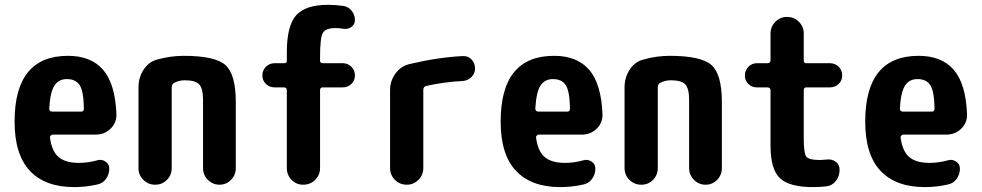

<svg xmlns="http://www.w3.org/2000/svg" viewBox="-20 -760 4040 790"><path d="M314.5 -300.8Q325.2 -300.8 325.2 -313.5Q324.2 -383.8 308.1 -409.2Q292 -434.6 254.9 -434.6Q221.7 -434.6 204.1 -408.2Q186.5 -381.8 182.6 -313.5Q182.6 -301.8 194.3 -300.8ZM259.8 -530.3Q354.5 -530.3 404.3 -472.7Q454.1 -415 459 -290Q460 -254.9 435.1 -230.5Q410.2 -206.1 373 -206.1H196.3Q192.4 -206.1 188.5 -202.1Q184.6 -198.2 185.5 -194.3Q193.4 -136.7 221.7 -113.3Q250 -89.8 304.7 -89.8Q342.8 -89.8 380.9 -100.6Q398.4 -105.5 414.1 -95.2Q429.7 -85 429.7 -66.4Q429.7 -43 416.5 -24.4Q403.3 -5.9 380.9 -1Q334 9.8 285.2 9.8Q166 9.8 103 -57.1Q40 -124 40 -259.8Q40 -530.3 259.8 -530.3Z M735.4 -530.3Q865.2 -530.3 907.7 -492.2Q950.2 -454.1 950.2 -339.8V-68.4Q950.2 -40 930.7 -20Q911.1 0 883.3 0Q855.5 0 835.4 -20Q815.4 -40 815.4 -68.4V-349.6Q815.4 -395.5 799.8 -412.6Q784.2 -429.7 740.2 -429.7Q715.8 -429.7 696.3 -418.9Q687.5 -414.1 686.5 -402.3V-68.4Q686.5 -40 667 -20Q647.5 0 618.2 0Q589.8 0 569.8 -20Q549.8 -40 549.8 -68.4V-400.4Q549.8 -441.4 571.3 -474.1Q592.8 -506.8 628.9 -515.6Q682.6 -530.3 735.4 -530.3Z M1360.4 -644.5Q1319.3 -644.5 1308.1 -624Q1296.9 -603.5 1296.9 -525.4V-510.7Q1296.9 -500 1307.6 -500H1389.6Q1411.1 -500 1425.8 -485.4Q1440.4 -470.7 1440.4 -449.7Q1440.4 -428.7 1425.8 -414.6Q1411.1 -400.4 1389.6 -400.4H1307.6Q1296.9 -400.4 1296.9 -388.7V-68.4Q1296.9 -40 1276.9 -20Q1256.8 0 1227.5 0Q1199.2 0 1179.7 -20Q1160.2 -40 1160.2 -68.4V-388.7Q1160.2 -399.4 1149.4 -400.4H1110.4Q1088.9 -400.4 1074.2 -414.6Q1059.6 -428.7 1059.6 -449.7Q1059.6 -470.7 1074.2 -485.4Q1088.9 -500 1110.4 -500H1149.4Q1160.2 -500 1160.2 -510.7V-544.9Q1160.2 -654.3 1198.7 -697.3Q1237.3 -740.2 1330.1 -740.2Q1359.4 -740.2 1393.6 -735.4Q1413.1 -732.4 1426.8 -715.8Q1440.4 -699.2 1440.4 -676.8Q1440.4 -659.2 1425.8 -648.9Q1411.1 -638.7 1392.6 -641.6Q1376 -644.5 1360.4 -644.5Z M1884.8 -529.3Q1906.2 -530.3 1920.4 -515.1Q1934.6 -500 1934.6 -479Q1934.6 -458 1920.4 -443.4Q1906.2 -428.7 1884.8 -426.8Q1805.7 -422.9 1733.4 -406.2Q1722.7 -403.3 1721.7 -391.6V-68.4Q1721.7 -40 1701.7 -20Q1681.6 0 1654.3 0Q1625 0 1605 -20Q1585 -40 1585 -68.4V-389.6Q1585 -427.7 1607.9 -458.5Q1630.9 -489.3 1668 -497.1Q1783.2 -524.4 1884.8 -529.3Z M2314.5 -300.8Q2325.2 -300.8 2325.2 -313.5Q2324.2 -383.8 2308.1 -409.2Q2292 -434.6 2254.9 -434.6Q2221.7 -434.6 2204.1 -408.2Q2186.5 -381.8 2182.6 -313.5Q2182.6 -301.8 2194.3 -300.8ZM2259.8 -530.3Q2354.5 -530.3 2404.3 -472.7Q2454.1 -415 2459 -290Q2460 -254.9 2435.1 -230.5Q2410.2 -206.1 2373 -206.1H2196.3Q2192.4 -206.1 2188.5 -202.1Q2184.6 -198.2 2185.5 -194.3Q2193.4 -136.7 2221.7 -113.3Q2250 -89.8 2304.7 -89.8Q2342.8 -89.8 2380.9 -100.6Q2398.4 -105.5 2414.1 -95.2Q2429.7 -85 2429.7 -66.4Q2429.7 -43 2416.5 -24.4Q2403.3 -5.9 2380.9 -1Q2334 9.8 2285.2 9.8Q2166 9.8 2103 -57.1Q2040 -124 2040 -259.8Q2040 -530.3 2259.8 -530.3Z M2735.4 -530.3Q2865.2 -530.3 2907.7 -492.2Q2950.2 -454.1 2950.2 -339.8V-68.4Q2950.2 -40 2930.7 -20Q2911.1 0 2883.3 0Q2855.5 0 2835.4 -20Q2815.4 -40 2815.4 -68.4V-349.6Q2815.4 -395.5 2799.8 -412.6Q2784.2 -429.7 2740.2 -429.7Q2715.8 -429.7 2696.3 -418.9Q2687.5 -414.1 2686.5 -402.3V-68.4Q2686.5 -40 2667 -20Q2647.5 0 2618.2 0Q2589.8 0 2569.8 -20Q2549.8 -40 2549.8 -68.4V-400.4Q2549.8 -441.4 2571.3 -474.1Q2592.8 -506.8 2628.9 -515.6Q2682.6 -530.3 2735.4 -530.3Z M3297.9 -400.4Q3287.1 -400.4 3287.1 -388.7V-190.4Q3287.1 -129.9 3297.4 -115.7Q3307.6 -101.6 3355.5 -101.6Q3362.3 -101.6 3379.9 -103.5Q3402.3 -106.4 3418.5 -94.7Q3434.6 -83 3434.6 -61.5Q3434.6 -35.2 3419.4 -15.6Q3404.3 3.9 3379.9 6.8Q3353.5 9.8 3325.2 9.8Q3227.5 9.8 3189 -26.9Q3150.4 -63.5 3150.4 -160.2V-388.7Q3150.4 -399.4 3138.7 -400.4H3094.7Q3073.2 -400.4 3059.1 -414.6Q3044.9 -428.7 3044.9 -449.7Q3044.9 -470.7 3059.6 -485.4Q3074.2 -500 3094.7 -500H3138.7Q3149.4 -500 3150.4 -510.7V-622.1Q3150.4 -650.4 3170.4 -670.4Q3190.4 -690.4 3217.8 -690.4Q3247.1 -690.4 3267.1 -670.4Q3287.1 -650.4 3287.1 -622.1V-510.7Q3287.1 -500 3297.9 -500H3394.5Q3416 -500 3430.7 -485.4Q3445.3 -470.7 3445.3 -449.7Q3445.3 -428.7 3430.7 -414.6Q3416 -400.4 3394.5 -400.4Z M3814.5 -300.8Q3825.2 -300.8 3825.2 -313.5Q3824.2 -383.8 3808.1 -409.2Q3792 -434.6 3754.9 -434.6Q3721.7 -434.6 3704.1 -408.2Q3686.5 -381.8 3682.6 -313.5Q3682.6 -301.8 3694.3 -300.8ZM3759.8 -530.3Q3854.5 -530.3 3904.3 -472.7Q3954.1 -415 3959 -290Q3960 -254.9 3935.1 -230.5Q3910.2 -206.1 3873 -206.1H3696.3Q3692.4 -206.1 3688.5 -202.1Q3684.6 -198.2 3685.5 -194.3Q3693.4 -136.7 3721.7 -113.3Q3750 -89.8 3804.7 -89.8Q3842.8 -89.8 3880.9 -100.6Q3898.4 -105.5 3914.1 -95.2Q3929.7 -85 3929.7 -66.4Q3929.7 -43 3916.5 -24.4Q3903.3 -5.9 3880.9 -1Q3834 9.8 3785.2 9.8Q3666 9.8 3603 -57.1Q3540 -124 3540 -259.8Q3540 -530.3 3759.8 -530.3Z"/></svg>

Font: Rounded-X Mgen+ 1mn bold
Style: Bold
Weight: 700
Designer: [Source Han Sans]
Ryoko NISHIZUKA  (kana & ideographs); Paul D. Hunt (Latin, Greek & Cyrillic); Wenlong ZHANG  (bopomofo
Version: Version 1.059.20150602